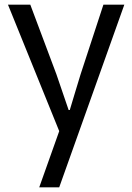

<svg xmlns="http://www.w3.org/2000/svg" viewBox="-20 -563 561 817"><path d="M232 234 509 -543H420L323 -247C308 -199 292 -144 277 -95H272C255 -144 236 -200 220 -247L109 -543H14L232 -5L147 234Z"/></svg>

Font: Spoqa Han Sans Neo Regular
Style: Regular
Weight: 400
Designer: [Spoqa Han Sans Neo] Dong-huui Kim  Younghwa Kang  Yujin Lee  [Noto Sans] Ryoko NISHIZUKA  (kana & ideographs); Paul D. 
Foundry: Spoqa (http://www.spoqa-han-sans.com)
Version: Version 1.000